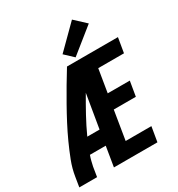

<svg xmlns="http://www.w3.org/2000/svg" viewBox="-226 -1130 1177 1273"><g transform="rotate(-30 362.5 -494.0)"><path d="M5 0H141L153 -74Q157 -93 162 -113Q167 -133 174 -152H295L270 0H603L622 -113H425L461 -333H630L649 -446H480L509 -622H706L725 -735H335Q302 -682 270.5 -628.5Q239 -575 208.5 -521Q178 -467 149.5 -412.5Q121 -358 95.5 -302Q70 -246 48 -189Q26 -132 17 -74ZM219 -265Q249 -331 284 -395Q319 -459 356 -522L313 -265ZM415 -759 603 -910 519 -988 350 -820Z"/></g></svg>

Font: Iosevka Sparkle XBdObl
Style: Regular
Weight: 800
Italic angle: -9°
Designer: Belleve Invis
Foundry: Belleve Invis
Version: Version 4.5.0; ttfautohint (v1.8.3)